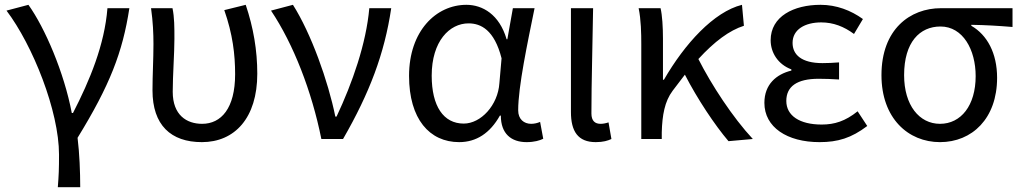

<svg xmlns="http://www.w3.org/2000/svg" viewBox="-20 -577 4236 797"><path d="M220 200H313C313 137 310 60 302 -5C436 -223 489 -360 517 -543H426C414 -391 353 -244 283 -108H278C246 -277 166 -462 98 -557L7 -533C116 -389 225 -116 225 65C225 125 224 150 220 200Z M818 13C954 13 1048 -87 1048 -271C1048 -368 1032 -462 1000 -557L911 -535C946 -435 956 -351 956 -269C956 -127 898 -63 819 -63C755 -63 697 -99 697 -196C697 -263 704 -356 704 -416C704 -464 704 -505 696 -543H607C615 -486 617 -438 617 -394C617 -330 613 -266 613 -202C613 -58 689 13 818 13Z M1314 0H1404C1514 -191 1576 -354 1604 -543H1513C1500 -396 1443 -233 1377 -93H1372C1342 -241 1271 -439 1196 -557L1105 -533C1198 -394 1274 -199 1314 0Z M1886 13C1957 13 2014 -24 2055 -97H2059C2059 -22 2102 13 2166 13C2198 13 2221 6 2235 -1L2222 -71C2211 -66 2197 -63 2185 -63C2155 -63 2131 -82 2131 -119C2131 -218 2170 -400 2199 -543H2109L2086 -414H2083C2053 -517 1983 -557 1916 -557C1790 -557 1678 -448 1678 -262C1678 -83 1763 13 1886 13ZM1905 -64C1821 -64 1772 -136 1772 -263C1772 -406 1846 -480 1925 -480C1976 -480 2032 -453 2062 -335L2053 -232C2047 -140 1976 -64 1905 -64Z M2453 13C2484 13 2503 7 2518 0L2506 -69C2494 -65 2483 -63 2473 -63C2450 -63 2435 -75 2435 -106C2435 -237 2440 -396 2442 -543H2350V-112C2350 -32 2379 13 2453 13Z M3004 9 3105 0C3022 -89 2933 -225 2879 -332C2946 -405 3008 -451 3068 -470L3060 -557C2943 -528 2822 -395 2736 -246H2732V-416C2732 -464 2729 -514 2722 -543H2631C2641 -495 2642 -438 2642 -394V0H2727V-28C2729 -99 2739 -156 2772 -200L2823 -267C2875 -166 2947 -58 3004 9Z M3382 13C3458 13 3514 -4 3580 -54L3540 -115C3489 -74 3444 -60 3391 -60C3299 -60 3244 -97 3244 -158C3244 -218 3288 -250 3378 -250C3405 -250 3431 -249 3463 -247V-318C3436 -316 3416 -315 3394 -315C3307 -315 3270 -350 3270 -399C3270 -455 3322 -484 3389 -484C3439 -484 3483 -467 3525 -436L3562 -498C3512 -534 3452 -557 3386 -557C3275 -557 3179 -509 3179 -410C3179 -359 3209 -310 3265 -289V-284C3203 -269 3153 -227 3153 -150C3153 -49 3247 13 3382 13Z M3882 13C4015 13 4119 -85 4119 -254C4119 -356 4078 -432 4012 -470V-474C4072 -473 4122 -470 4183 -465V-543H3886C3758 -543 3639 -456 3639 -265C3639 -86 3750 13 3882 13ZM3882 -63C3796 -63 3733 -140 3733 -265C3733 -402 3798 -467 3884 -467C3977 -467 4030 -371 4030 -261C4030 -139 3969 -63 3882 -63Z"/></svg>

Font: GenYoGothic2 TW R
Style: Regular
Weight: 400
Version: Version 2.100;PS 2.1;hotconv 16.6.51;makeotf.lib2.5.65220 DE